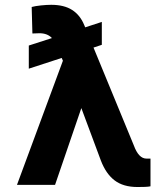

<svg xmlns="http://www.w3.org/2000/svg" viewBox="-20 -749 682 778"><path d="M392.6 -567.4 358.9 -556.2 522.5 -159.2Q542 -106.4 573.2 -106.4H589.8V5.9Q581.5 7.8 567.1 8.3Q552.7 8.8 537.1 8.8Q479.5 8.8 444.3 -18.1Q409.2 -44.9 388.7 -98.6L309.6 -311L203.1 0H48.8L234.9 -502.9L230 -514.2L96.7 -470.7V-564.5L190.4 -594.7Q172.4 -614.3 139.6 -614.3Q123 -614.3 111.3 -613.3L108.4 -720.7Q122.6 -724.6 146.2 -727.1Q169.9 -729.5 187.5 -729.5Q239.7 -729.5 272.2 -708.7Q304.7 -688 321.3 -647.5L325.2 -638.2L392.6 -660.2Z"/></svg>

Font: Pretendard Std
Style: Bold
Weight: 700
Designer: Base glyphs from Inter by Rasmus Andersson; Hangeul glyphs from Noto Sans CJK(Source Han Sans) by Jang Soo-young and Kan
Foundry: Kil Hyung-jin
Version: Version 1.309